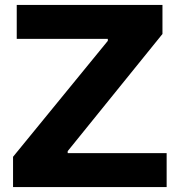

<svg xmlns="http://www.w3.org/2000/svg" viewBox="-20 -760 729 780"><path d="M33 -123 418 -594V-602H48V-740H640V-622L255 -146V-138H657V0H33Z"/></svg>

Font: Encode Sans Wide
Style: Bold
Weight: 700
Designer: Pablo Impallari, Andres Torresi
Foundry: Pablo Impallari, Andres Torresi
Version: Version 1.000; ttfautohint (v1.00) -l 8 -r 50 -G 200 -x 14 -